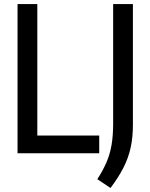

<svg xmlns="http://www.w3.org/2000/svg" viewBox="-20 -760 746 952"><path d="M67 0V-740H165V-88H472V0ZM528 172 462.5 128.5Q491 84.5 508.2 44.2Q525.5 4 533.2 -41.8Q541 -87.5 541 -147V-740H639V-141Q639 -79 627.8 -27.8Q616.5 23.5 592 71.5Q567.5 119.5 528 172Z"/></svg>

Font: Encode Sans Condensed Condensed Medium
Style: Regular
Weight: 500
Width: 3
Designer: Multiple Designers
Foundry: Impallari Type
Version: Version 3.000; ttfautohint (v1.8.3) -l 8 -r 50 -G 200 -x 14 